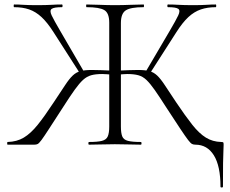

<svg xmlns="http://www.w3.org/2000/svg" viewBox="-20 -645 1025 856"><path d="M963 187Q963 95 933.5 47.5Q904 0 851 0Q843 0 836.5 -3Q830 -6 818.5 -21Q807 -36 784 -70.5Q761 -105 720 -168Q690 -215 670 -243.5Q650 -272 633.5 -288Q617 -304 597 -309.5Q577 -315 547 -315Q539 -315 527.5 -314Q516 -313 504 -312L503 -330Q565 -333 595 -333Q627 -333 646 -328Q665 -323 680.5 -308.5Q696 -294 715 -265Q734 -236 766 -188Q807 -127 837.5 -88.5Q868 -50 898 -31.5Q928 -13 966 -12Q974 -12 975.5 -10Q977 -8 977 0Q977 13 976 30Q975 47 974.5 82.5Q974 118 974 187Q974 191 968.5 191Q963 191 963 187ZM14 0Q12 0 12 -6Q12 -12 14 -12Q55 -13 86 -31.5Q117 -50 148 -88.5Q179 -127 219 -188Q251 -236 270 -265Q289 -294 304.5 -308.5Q320 -323 339 -328Q358 -333 389 -333Q421 -333 482 -330L481 -312Q468 -313 457 -314Q446 -315 436 -315Q406 -315 386.5 -309.5Q367 -304 350.5 -289Q334 -274 313.5 -245.5Q293 -217 263 -170Q222 -107 199.5 -72Q177 -37 165.5 -21.5Q154 -6 148 -3Q142 0 133 0ZM337 -317 219 -501Q191 -545 165 -569Q139 -593 110 -603Q81 -613 43 -613Q41 -613 41 -619Q41 -625 43 -625Q63 -625 85 -623.5Q107 -622 144 -622Q185 -622 209 -623.5Q233 -625 256 -625Q259 -625 259 -619Q259 -613 256 -613Q221 -613 210.5 -605.5Q200 -598 210.5 -576Q221 -554 248 -508L354 -326ZM377 0Q374 0 374 -6Q374 -12 377 -12Q415 -12 434.5 -17Q454 -22 460.5 -37Q467 -52 467 -81V-544Q467 -587 445 -600Q423 -613 366 -613Q364 -613 364 -619Q364 -625 366 -625Q390 -625 425 -623.5Q460 -622 492 -622Q527 -622 562 -623.5Q597 -625 620 -625Q622 -625 622 -619Q622 -613 620 -613Q563 -613 541 -599Q519 -585 519 -542V-81Q519 -52 525 -37Q531 -22 550.5 -17Q570 -12 608 -12Q611 -12 611 -6Q611 0 608 0Q585 0 556 -1Q527 -2 492 -2Q460 -2 430 -1Q400 0 377 0ZM648 -317 630 -326 737 -508Q764 -554 774.5 -576Q785 -598 775 -605.5Q765 -613 729 -613Q726 -613 726 -619Q726 -625 729 -625Q752 -625 776.5 -623.5Q801 -622 841 -622Q878 -622 900 -623.5Q922 -625 942 -625Q944 -625 944 -619Q944 -613 942 -613Q905 -613 875.5 -603Q846 -593 820 -569Q794 -545 766 -501Z"/></svg>

Font: Cormorant Garamond Light
Style: Regular
Weight: 300
Designer: Christian Thalmann (Catharsis Fonts)
Foundry: Catharsis Fonts
Version: Version 4.001